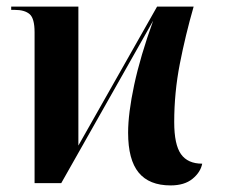

<svg xmlns="http://www.w3.org/2000/svg" viewBox="-20 -556 699 583"><path d="M498 7Q433 7 401 -32Q369 -71 369 -153Q369 -212 387.5 -298.5Q406 -385 445 -493L166 0H85V-458Q85 -500 70 -513Q55 -526 25 -526H14V-536H218V-114L457 -536H568Q543 -449 526 -362Q509 -275 509 -185Q509 -117 529.5 -88Q550 -59 594 -59Q589 -33 564.5 -13Q540 7 498 7Z"/></svg>

Font: Noto Serif Display Condensed
Style: Bold
Weight: 700
Width: 3
Designer: Monotype Design Team
Foundry: Monotype Imaging Inc.
Version: Version 2.009